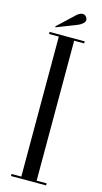

<svg xmlns="http://www.w3.org/2000/svg" viewBox="-127 -862 480 901"><g transform="rotate(15 113.0 -411.0)"><path d="M28 0V-10H75.5V-690H28V-700H198.5V-690H150V-10H198.5V0ZM49 -728 47 -732 128.5 -808.5Q143.5 -822 157 -822Q170 -822 177 -809Q180 -804 180 -798.5Q180 -789.5 170.8 -781Q161.5 -772.5 149.5 -767.5Z"/></g></svg>

Font: Imbue 100pt
Style: Regular
Weight: 400
Designer: Tyler Finck
Foundry: Etcetera Type Company
Version: Version 1.102; ttfautohint (v1.8.3)